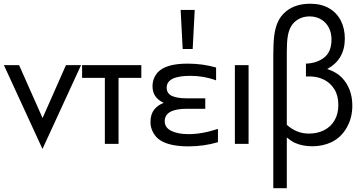

<svg xmlns="http://www.w3.org/2000/svg" viewBox="-20 -759 1918 1013"><path d="M0.5 -415.5H80.6L204.6 -136.2L328.1 -415.5H407.7L204.1 26.9Z M413.1 -415.5H725.6V-348.1H605.5V0H533.2V-348.1H413.1Z M793.9 -181.2Q814 -205.6 843.8 -216.3Q784.7 -243.2 784.7 -303.7Q784.7 -345.7 812 -377Q854.5 -423.3 969.7 -423.3Q1048.8 -423.3 1120.1 -402.8V-335Q1056.2 -358.9 984.4 -358.9Q859.4 -358.9 859.4 -296.4Q859.4 -266.6 886.2 -253.4Q913.1 -240.2 965.8 -240.2H1063V-185.1H966.3Q849.1 -185.1 849.1 -119.6Q849.1 -85.9 883.5 -68.6Q918 -51.3 975.1 -51.3Q1047.4 -51.3 1129.9 -79.1V-8.8Q1056.2 13.2 973.1 13.2Q877 13.2 826.7 -18.1Q803.2 -32.7 788.6 -58.8Q773.9 -85 773.9 -115.2Q773.9 -156.2 793.9 -181.2ZM933.1 -706.5H1007.3L996.6 -500.5H943.8Z M1219.2 -415.5H1291.5V0H1219.2Z M1421.9 233.9V-467.8Q1421.9 -529.3 1426.8 -570.1Q1431.6 -610.8 1446 -643.1Q1460.4 -675.3 1488.8 -698.7Q1538.1 -739.3 1616.7 -739.3Q1675.8 -739.3 1716.8 -715.1Q1757.8 -690.9 1778.6 -649.4Q1799.3 -607.9 1799.3 -555.7Q1799.3 -445.3 1706.5 -395Q1757.3 -377.4 1783.7 -349.6Q1838.9 -291.5 1838.9 -201.2Q1838.9 -136.7 1808.8 -84.7Q1778.8 -32.7 1728.5 -8.8Q1682.6 12.7 1628.4 12.7Q1574.7 12.7 1534.7 -5.9Q1515.1 -15.1 1493.2 -33.7V233.9ZM1493.2 -482.9V-100.6Q1543.9 -54.2 1609.4 -54.2Q1654.8 -54.2 1689.9 -72Q1725.1 -89.8 1745.1 -124Q1765.1 -158.2 1765.1 -205.1Q1765.1 -254.4 1744.4 -287.8Q1723.6 -321.3 1690.7 -337.9Q1657.7 -354.5 1620.6 -355.5H1594.2V-423.3Q1652.3 -425.3 1690.7 -455.6Q1729 -485.8 1729 -551.3Q1729 -586.4 1714.6 -613.8Q1700.2 -641.1 1674.1 -656.7Q1647.9 -672.4 1613.8 -672.4Q1569.3 -672.4 1537.8 -646Q1506.3 -619.6 1498 -565.9Q1493.2 -536.1 1493.2 -482.9Z"/></svg>

Font: NMS Futura Pro Book
Style: Regular
Weight: 400
Designer: Blend3rman
Version: Version 0.1